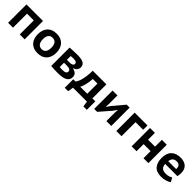

<svg xmlns="http://www.w3.org/2000/svg" viewBox="434 -2150 3880 3880"><g transform="rotate(45 2374.0 -210.5)"><path d="M405 -401H212V0H72V-525H545V0H405Z M659 -262Q659 -392 728 -466Q797 -540 925 -540Q992 -540 1042 -519Q1092 -498 1125 -460.5Q1158 -423 1174.5 -372.5Q1191 -322 1191 -262Q1191 -198 1173 -146.5Q1155 -95 1121 -59Q1087 -23 1037.5 -4Q988 15 925 15Q857 15 807 -6Q757 -27 724 -64.5Q691 -102 675 -152.5Q659 -203 659 -262ZM803 -262Q803 -229 810 -200Q817 -171 831.5 -149.5Q846 -128 869 -115Q892 -102 925 -102Q1047 -102 1047 -262Q1047 -297 1040.5 -326.5Q1034 -356 1019.5 -377.5Q1005 -399 981.5 -411Q958 -423 925 -423Q868 -423 835.5 -385Q803 -347 803 -262Z M1305 -525Q1346 -528 1401 -531Q1456 -534 1522 -534Q1646 -534 1698 -501Q1750 -468 1750 -403Q1750 -366 1727 -332Q1704 -298 1655 -281V-273Q1717 -260 1745.5 -228.5Q1774 -197 1774 -147Q1774 -69 1708 -30Q1642 9 1498 9Q1451 9 1398.5 6.5Q1346 4 1305 0ZM1442 -107Q1462 -103 1476.5 -102Q1491 -101 1511 -101Q1579 -101 1605.5 -117.5Q1632 -134 1632 -165Q1632 -193 1609 -210.5Q1586 -228 1525 -228H1442ZM1527 -311Q1567 -311 1592 -326.5Q1617 -342 1617 -367Q1617 -394 1595.5 -409Q1574 -424 1518 -424Q1498 -424 1485 -423Q1472 -422 1461 -421Q1457 -421 1451 -420.5Q1445 -420 1442 -420V-311Z M2441 119H2343L2325 0H1927L1908 119H1810V-124H1876Q1885 -136 1900.5 -164Q1916 -192 1930.5 -240Q1945 -288 1955.5 -358.5Q1966 -429 1967 -525H2357V-124H2441ZM2217 -117V-408H2086Q2084 -369 2078 -327Q2072 -285 2063 -246Q2054 -207 2042 -173Q2030 -139 2016 -117Z M2881 -237 2887 -326 2824 -238 2617 0H2533V-525H2673V-278L2668 -206H2680Q2692 -223 2704.5 -242Q2717 -261 2729 -278L2937 -525H3021V0H2881Z M3531 -401H3313V0H3165V-525H3531Z M3942 -203H3743V0H3603V-525H3743V-330H3942V-525H4082V0H3942Z M4675 -48Q4641 -22 4582.5 -3.5Q4524 15 4457 15Q4322 15 4259 -59Q4196 -133 4196 -262Q4196 -399 4267 -469.5Q4338 -540 4467 -540Q4509 -540 4550 -529.5Q4591 -519 4623 -494.5Q4655 -470 4674.5 -428.5Q4694 -387 4694 -326Q4694 -305 4691.5 -280Q4689 -255 4683 -228H4333Q4338 -160 4372.5 -127.5Q4407 -95 4485 -95Q4532 -95 4569.5 -108.5Q4607 -122 4627 -136ZM4465 -430Q4403 -430 4373 -396.5Q4343 -363 4338 -311H4564Q4568 -366 4544 -398Q4520 -430 4465 -430Z"/></g></svg>

Font: PT Sans Caption
Style: Bold
Weight: 700
Designer: A.Korolkova, O.Umpeleva, V.Yefimov
Foundry: ParaType Ltd
Version: Version 2.003W OFL